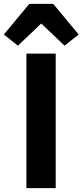

<svg xmlns="http://www.w3.org/2000/svg" viewBox="-60 -976 428 996"><path d="M216 -956 348 -797 275 -739 154 -854 33 -739 -40 -797 92 -956ZM77 0H229V-698H77Z"/></svg>

Font: Plexus Sans Bold
Style: Regular
Weight: 700
Version: Version 2.001;PS 002.001;hotconv 1.0.70;makeotf.lib2.5.58329